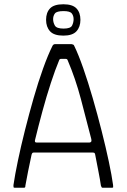

<svg xmlns="http://www.w3.org/2000/svg" viewBox="-20 -880 594 900"><path d="M49 0Q44 0 43.5 -2.5Q43 -5 43 -12Q50 -60 64 -127Q78 -194 97 -269.5Q116 -345 137.5 -420Q159 -495 182 -559Q205 -623 226 -665Q228 -669 231 -671Q234 -673 237 -673H316Q320 -672 323 -671Q326 -670 328 -665Q348 -624 370.5 -559.5Q393 -495 415 -419Q437 -343 456.5 -266Q476 -189 490 -123Q504 -57 510 -13Q511 -5 510.5 -2.5Q510 0 505 0H461Q458 0 456.5 -2Q455 -4 453 -10Q449 -38 441.5 -76Q434 -114 426 -156Q425 -162 422 -163.5Q419 -165 413 -165H139Q134 -165 132 -163Q130 -161 128 -155Q119 -114 111.5 -76Q104 -38 99 -10Q99 -4 97.5 -2Q96 0 92 0ZM151 -212H400Q404 -212 407 -215.5Q410 -219 408 -228Q384 -322 359 -416.5Q334 -511 297 -598Q295 -604 288 -604H266Q259 -604 257 -597Q239 -554 218.5 -491.5Q198 -429 179 -359Q160 -289 144 -223Q143 -220 144 -216Q145 -212 151 -212ZM357 -787Q357 -754 338.5 -733.5Q320 -713 277 -713Q233 -713 214.5 -733.5Q196 -754 196 -787Q196 -821 214.5 -840.5Q233 -860 277 -860Q320 -860 338.5 -840.5Q357 -821 357 -787ZM325 -790Q325 -806 316.5 -817Q308 -828 278 -828Q246 -828 237.5 -817Q229 -806 229 -790Q229 -775 237 -760.5Q245 -746 278 -746Q311 -746 318 -760.5Q325 -775 325 -790Z"/></svg>

Font: Glory Thin Light
Style: Regular
Weight: 300
Version: Version 1.011